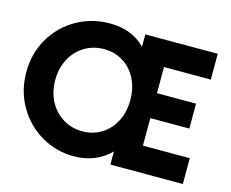

<svg xmlns="http://www.w3.org/2000/svg" viewBox="-102 -873 1231 1025"><g transform="rotate(15 513.5 -360.5)"><path d="M21.5 -361.3Q21.5 -465.3 70.8 -549.1Q120.1 -632.8 203.6 -680.2Q287.1 -727.5 386.7 -727.5Q510.3 -727.5 583 -650.9V-719.7H983.4V-577.1H724.6V-432.6H940.4V-294.9H724.6V-142.6H983.4V0H583V-73.2Q544.9 -33.7 493.9 -12.9Q442.9 7.8 380.9 7.8Q285.2 7.8 202.6 -40Q120.1 -87.9 70.8 -172.4Q21.5 -256.8 21.5 -361.3ZM596.7 -360.4Q596.7 -426.8 570.1 -478.3Q543.5 -529.8 496.8 -558.3Q450.2 -586.9 391.6 -586.9Q332.5 -586.9 284.7 -558.1Q236.8 -529.3 209.2 -477.5Q181.6 -425.8 181.6 -360.4Q181.6 -294.9 209 -243.2Q236.3 -191.4 284.4 -162.1Q332.5 -132.8 391.6 -132.8Q450.2 -132.8 497.1 -161.9Q543.9 -190.9 570.3 -242.7Q596.7 -294.4 596.7 -360.4Z"/></g></svg>

Font: Reddit Sans Strawberry ExBold
Style: Regular
Weight: 800
Designer: Stephen Hutchings
Foundry: Reddit
Version: Version 1.013